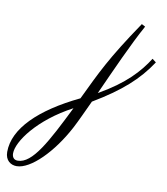

<svg xmlns="http://www.w3.org/2000/svg" viewBox="-406 -402 776 892"><g transform="rotate(10 -18.0 43.5)"><path d="M191 -332C65 -146 34 -76 -30 57C-215 146 -322 251 -322 361C-322 402 -295 419 -268 419C-201 419 -104 320 -39 197C-20 161 1 114 25 63C154 -14 228 -80 286 -168L268 -182C227 -117 167 -50 45 19C98 -98 157 -231 208 -323ZM-267 393C-286 393 -294 380 -294 363C-294 307 -211 191 -54 108C-138 278 -198 393 -267 393Z"/></g></svg>

Font: Parisienne
Style: Regular
Weight: 400
Designer: Astigmatic (AOETI)
Foundry: Astigmatic (AOETI)
Version: Version 1.000